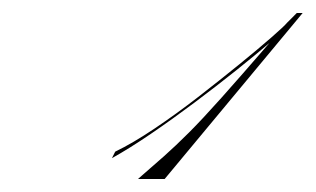

<svg xmlns="http://www.w3.org/2000/svg" viewBox="-20 -470 485 295"><path d="M152 -227 157 -237Q184 -250 217.5 -272.5Q251 -295 284.5 -321Q318 -347 347.5 -371Q377 -395 397 -412.5Q417 -430 421 -435L436 -450H445L233 -195H192Q214 -214 232 -230Q250 -246 270.5 -266.5Q291 -287 320 -319.5Q349 -352 394 -404Q373 -386 343 -362Q313 -338 279 -312.5Q245 -287 212 -264.5Q179 -242 152 -227Z"/></svg>

Font: Ballet 16pt
Style: Regular
Weight: 400
Designer: Maximiliano R. Sproviero
Foundry: Omnibus-Type
Version: Version 1.100; ttfautohint (v1.8.3)